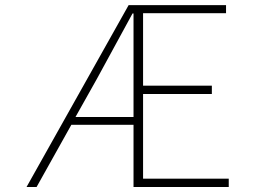

<svg xmlns="http://www.w3.org/2000/svg" viewBox="-20 -746 1040 766"><path d="M281.2 -279.3H512.7V-692.4H508.8Q378.9 -454.1 366.2 -430.7ZM550.8 -33.2H892.6V0H512.7V-248H264.6L126 0H85.9L493.2 -725.6H881.8V-693.4H550.8V-404.3H825.2V-371.1H550.8Z"/></svg>

Font: GenEi Gothic M ExtraLight
Style: Regular
Weight: 200
Designer: o_tamon (Modified); [Source Han Sans]
Ryoko NISHIZUKA  (kana & ideographs); Paul D. Hunt (Latin, Greek & Cyrillic); Wenl
Version: Version 1.1a;Original Version 1.004